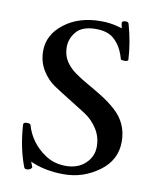

<svg xmlns="http://www.w3.org/2000/svg" viewBox="-82 -766 702 851"><g transform="rotate(10 269.0 -341.0)"><path d="M110 -17 118 3Q121 9 113.5 14.5Q106 20 97 20Q88 20 85 15Q53 -66 46 -173Q46 -183 62 -183Q78 -183 79 -176Q101 -100 168 -54Q209 -25 263.5 -25Q318 -25 351.5 -56.5Q385 -88 385 -132.5Q385 -177 362 -212.5Q339 -248 305 -270Q271 -292 231 -316.5Q191 -341 157 -363.5Q123 -386 100 -424Q77 -462 77 -510Q77 -583 142.5 -633.5Q208 -684 307 -684Q352 -684 391 -672L403 -669Q399 -685 398.5 -691Q398 -697 402.5 -699.5Q407 -702 416.5 -702Q426 -702 429 -694Q452 -613 456 -535Q453 -529 439.5 -529Q426 -529 423 -532Q412 -573 392 -599.5Q372 -626 348 -636Q324 -646 292 -646Q230 -646 203.5 -614.5Q177 -583 177 -545.5Q177 -508 194.5 -481.5Q212 -455 239.5 -435.5Q267 -416 300 -397.5Q333 -379 366.5 -358Q400 -337 428 -312Q490 -257 490 -173.5Q490 -90 419 -38.5Q348 13 262 13Q176 13 110 -17Z"/></g></svg>

Font: Sedan SC
Style: Regular
Weight: 400
Designer: Sebastian Salazar
Foundry: Sebastian Salazar
Version: Version 1.001